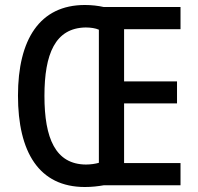

<svg xmlns="http://www.w3.org/2000/svg" viewBox="-20 -742 793 769"><path d="M320 -722C139 -722 52 -584 52 -359C52 -133 136 7 320 7C348 7 373 4 396 0H703V-89H477V-328H689V-416H477V-625H703V-714H395C373 -719 347 -722 320 -722ZM323 -632C343 -632 363 -629 376 -623V-90C363 -86 343 -83 324 -83C202 -84 158 -188 158 -358C158 -526 201 -630 323 -632Z"/></svg>

Font: Noto Sans Tamil Condensed Medium
Style: Regular
Weight: 500
Width: 3
Designer: Jelle Bosma - Monotype Design Team
Foundry: Monotype Imaging Inc.
Version: Version 2.004